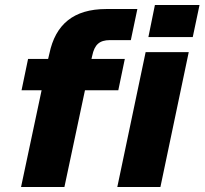

<svg xmlns="http://www.w3.org/2000/svg" viewBox="-20 -746 816 766"><path d="M572 -598H749L776 -726H598ZM64 0H237L319 -386H452L478 -511H345L348 -524C357 -567 376 -586 419 -586H502L528 -710H404C273 -710 201 -648 177 -532L172 -511H92L66 -386H146ZM448 0H620L733 -538H561Z"/></svg>

Font: Geist ExtraBold
Style: Italic
Weight: 800
Italic angle: -12°
Designer: Basement.studio, Andrés Briganti, Mateo Zaragoza
Foundry: Basement.studio, Vercel, Andrés Briganti, Guido Ferreyra, Mateo Zaragoza
Version: Version 1.500